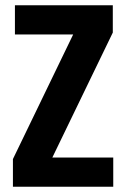

<svg xmlns="http://www.w3.org/2000/svg" viewBox="-20 -708 479 728"><path d="M29 0V-104.9L257.5 -577.4H36.6V-688H407.7V-584.5L178.4 -110.6H409.4V0Z"/></svg>

Font: Saira Thin Condensed
Style: Regular
Weight: 100
Width: 3
Version: Version 1.101